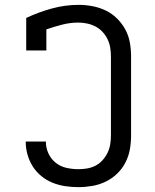

<svg xmlns="http://www.w3.org/2000/svg" viewBox="-20 -763 640 791"><path d="M303 8Q276 8 249 4Q222 0 197 -10Q172 -20 151 -37Q130 -54 115.5 -76.5Q101 -99 93.5 -125.5Q86 -152 86 -178V-180H169V-179Q169 -154 179.5 -131Q190 -108 209.5 -92.5Q229 -77 253.5 -71.5Q278 -66 303 -66Q321 -66 339 -69Q357 -72 373.5 -80.5Q390 -89 402.5 -103Q415 -117 423 -133.5Q431 -150 434 -168Q437 -186 437 -205V-530Q437 -549 434 -567Q431 -585 423 -601.5Q415 -618 402.5 -631.5Q390 -645 374 -653.5Q358 -662 339.5 -666Q321 -670 303 -670Q269 -670 236 -661.5Q203 -653 171 -642V-555H88V-689Q139 -713 193.5 -728Q248 -743 305 -743Q333 -743 361.5 -737.5Q390 -732 416 -719.5Q442 -707 462.5 -686.5Q483 -666 496.5 -641Q510 -616 515 -587.5Q520 -559 520 -530V-205Q520 -176 515 -147.5Q510 -119 496.5 -93Q483 -67 462 -47Q441 -27 415 -14.5Q389 -2 360 3Q331 8 303 8Z"/></svg>

Font: Nova
Style: Regular
Weight: 400
Monospace: yes
Designer: Belleve Invis
Foundry: Belleve Invis
Version: Version 24.1.4; ttfautohint (v1.8.4)